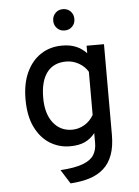

<svg xmlns="http://www.w3.org/2000/svg" viewBox="-61 -762 737 1017"><g transform="rotate(-5 308.0 -253.5)"><path d="M272.5 208 225.5 133.5Q303.5 128.5 345.8 112.2Q388 96 404.2 69.5Q420.5 43 420.5 7.5V-46.5Q398.5 -18 366.8 -3Q335 12 287.5 12Q229 12 180.5 -18Q132 -48 102.8 -107.5Q73.5 -167 73.5 -256Q73.5 -339.5 101.2 -399.2Q129 -459 178 -491Q227 -523 290.5 -523Q325.5 -523 351 -514.8Q376.5 -506.5 393.5 -494.2Q410.5 -482 420.5 -471V-511H513V-31Q513 33 496.8 77.2Q480.5 121.5 449.2 149.2Q418 177 373.5 190.8Q329 204.5 272.5 208ZM305.5 -74.5Q340.5 -74.5 371.2 -92.5Q402 -110.5 420.5 -143V-372.5Q403 -402 371.5 -419.5Q340 -437 305.5 -437Q237.5 -437 202.5 -390.2Q167.5 -343.5 167.5 -256Q167.5 -171 205.5 -122.8Q243.5 -74.5 305.5 -74.5ZM312 -601.5Q288 -601.5 272 -617.8Q256 -634 256 -658Q256 -682.5 272 -698.8Q288 -715 312 -715Q336.5 -715 352.5 -698.8Q368.5 -682.5 368.5 -658Q368.5 -634 352.5 -617.8Q336.5 -601.5 312 -601.5Z"/></g></svg>

Font: Overpass Mono Light Medium
Style: Regular
Weight: 500
Monospace: yes
Version: Version 4.000